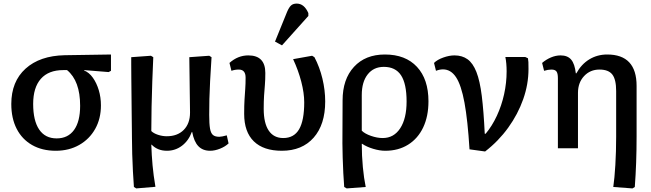

<svg xmlns="http://www.w3.org/2000/svg" viewBox="-20 -827 3634 1071"><path d="M291 14Q215 14 159 -18Q103 -50 73 -108.5Q43 -167 43 -247Q43 -372 122.5 -444Q202 -516 341 -519L599 -523V-432L586 -425L449 -436V-434Q477 -423 498 -393.5Q519 -364 531 -324Q543 -284 543 -239Q543 -165 511 -108Q479 -51 422 -18.5Q365 14 291 14ZM296 -55Q359 -55 393 -102Q427 -149 427 -237Q427 -376 354 -436H333Q251 -436 208 -387.5Q165 -339 165 -247Q165 -154 198.5 -104.5Q232 -55 296 -55Z M740 224 727 216Q724 178 721.5 129.5Q719 81 717.5 31.5Q716 -18 716 -59Q716 -76 715.5 -112.5Q715 -149 714.5 -197Q714 -245 713.5 -296Q713 -347 712.5 -392.5Q712 -438 712 -469Q712 -500 712 -508L822 -516L835 -508Q832 -444 829.5 -373Q827 -302 825.5 -231Q824 -160 824 -96Q837 -83 861.5 -75Q886 -67 910 -67Q970 -67 1005 -102.5Q1040 -138 1040 -199Q1040 -209 1039.5 -240Q1039 -271 1038.5 -312Q1038 -353 1037.5 -394Q1037 -435 1036.5 -466.5Q1036 -498 1036 -508L1147 -516L1160 -508Q1155 -429 1152 -374Q1149 -319 1148 -275Q1147 -231 1147 -186Q1147 -136 1151.5 -110Q1156 -84 1168 -74Q1180 -64 1203 -64Q1216 -64 1245 -72L1255 -27Q1236 -9 1207 2.5Q1178 14 1152 14Q1111 14 1086.5 -11.5Q1062 -37 1052 -91H1050Q1032 -42 995 -14Q958 14 911 14Q859 14 826 -20H824Q826 40 831 95Q836 150 847 215Z M1552 14Q1450 14 1396 -38.5Q1342 -91 1342 -192Q1342 -240 1344 -272Q1346 -304 1348 -331.5Q1350 -359 1350 -394Q1350 -439 1312 -439Q1290 -439 1271 -432L1260 -476Q1307 -518 1365 -518Q1460 -518 1460 -420Q1460 -381 1457.5 -352.5Q1455 -324 1453 -293.5Q1451 -263 1451 -220Q1451 -140 1479 -98.5Q1507 -57 1560 -57Q1620 -57 1648.5 -106Q1677 -155 1677 -256Q1677 -308 1660.5 -371.5Q1644 -435 1615 -497L1721 -516L1734 -508Q1763 -453 1778.5 -388.5Q1794 -324 1794 -261Q1794 -132 1729.5 -59Q1665 14 1552 14ZM1553 -574 1514 -595 1581 -760Q1592 -786 1603.5 -796.5Q1615 -807 1635 -807Q1677 -807 1700 -754V-738Z M1914 224 1900 216Q1897 182 1895 138.5Q1893 95 1891.5 51Q1890 7 1890 -27L1891 -267Q1891 -385 1954.5 -454Q2018 -523 2127 -523Q2242 -523 2306 -454Q2370 -385 2370 -262Q2370 -178 2340.5 -116Q2311 -54 2256.5 -20Q2202 14 2129 14Q2098 14 2061.5 3Q2025 -8 2000 -25H1998Q1998 42 2004 105Q2010 168 2020 216ZM2115 -57Q2177 -57 2212.5 -111.5Q2248 -166 2248 -261Q2248 -360 2217 -407Q2186 -454 2121 -454Q2064 -454 2031 -412Q1998 -370 1998 -297V-98Q2015 -81 2049.5 -69Q2084 -57 2115 -57Z M2686 18 2599 6Q2589 -156 2571 -254Q2553 -352 2524 -396Q2495 -440 2451 -440Q2432 -440 2412 -432L2401 -476Q2419 -494 2452.5 -506Q2486 -518 2515 -518Q2558 -518 2588 -496.5Q2618 -475 2637.5 -425.5Q2657 -376 2667.5 -291.5Q2678 -207 2684 -81H2689Q2725 -124 2751.5 -181Q2778 -238 2792 -301.5Q2806 -365 2806 -429Q2806 -474 2799 -509H2910L2925 -502Q2927 -492 2927.5 -480.5Q2928 -469 2928 -442Q2928 -357 2898.5 -273.5Q2869 -190 2815 -115Q2761 -40 2686 18Z M3508 224 3401 216Q3408 168 3412.5 93Q3417 18 3417 -65V-319Q3417 -384 3395.5 -411.5Q3374 -439 3324 -439Q3272 -439 3238 -402.5Q3204 -366 3204 -309V0H3092V-391Q3092 -418 3084 -428.5Q3076 -439 3056 -439Q3037 -439 3015 -432L3004 -476Q3026 -495 3053 -506.5Q3080 -518 3107 -518Q3146 -518 3166 -494.5Q3186 -471 3192 -418H3195Q3223 -469 3267.5 -496Q3312 -523 3367 -523Q3531 -523 3531 -348V-68Q3531 11 3528.5 80Q3526 149 3521 216Z"/></svg>

Font: Literata Medium
Style: Regular
Weight: 500
Designer: Latin by Veronika Burian and Jose Scaglione. Greek by Irene Vlachou. Cyrillic by Vera Evstafieva.
Foundry: TypeTogether
Version: Version 3.103; ttfautohint (v1.8.4.7-5d5b);gftools[0.9.29]